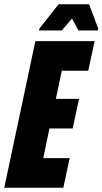

<svg xmlns="http://www.w3.org/2000/svg" viewBox="-35 -881 481 901"><path d="M-15 0 131 -688H409L379 -549H255L227 -417H336L306 -278H197L168 -139H292L262 0ZM148 -738 150 -747 240 -861H383L426 -747L424 -738H333L303 -794L255 -738Z"/></svg>

Font: Saira Condensed Black
Style: Italic
Weight: 900
Width: 3
Italic angle: -12°
Designer: Hector Gatti with collaboration of the Omnibus-Type team
Foundry: Omnibus-Type
Version: Version 1.101